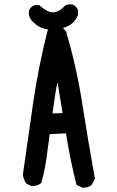

<svg xmlns="http://www.w3.org/2000/svg" viewBox="-20 -850 540 888"><path d="M170.9 -3.9Q154.3 9.8 135.7 9.8Q129.9 9.8 124 9.8L100.6 -2Q87.9 -22.5 85.9 -43Q109.4 -210.9 133.8 -377.4Q158.2 -543.9 200.2 -709Q205.1 -715.8 211.4 -722.2Q217.8 -728.5 225.6 -731.9Q233.4 -735.4 238.3 -735.4Q243.2 -735.4 245.1 -735.4Q265.6 -732.4 286.1 -703.1Q335 -536.1 361.3 -366.2Q387.7 -196.3 418.9 -24.4L405.3 3.9Q395.5 12.7 386.2 15.1Q377 17.6 371.1 17.6Q365.2 17.6 359.4 17.6L334 4.9Q306.6 -99.6 285.2 -233.4L210 -229.5L195.3 -121.1Q187.5 -62.5 170.9 -3.9ZM222.7 -325.2 269.5 -327.1 246.1 -469.7Q239.3 -442.4 234.4 -406.2Q229.5 -370.1 222.7 -325.2ZM135.7 -746.1Q129.9 -751 124 -758.3Q118.2 -765.6 115.7 -774.4Q113.3 -783.2 113.3 -789.1Q113.3 -797.9 114.3 -801.8Q121.1 -818.4 138.7 -825.2L140.6 -826.2H162.1L165 -823.2Q199.2 -793 224.6 -793Q250 -793 273.4 -816.4L279.3 -822.3Q289.1 -830.1 304.7 -830.1Q312.5 -830.1 315.4 -829.1Q333 -822.3 339.8 -804.7L340.8 -802.7V-781.2Q327.1 -743.2 288.1 -726.6Q255.9 -712.9 219.7 -712.9Q215.8 -712.9 210.9 -712.9Q167 -714.8 135.7 -746.1Z"/></svg>

Font: JasonHandwriting2
Style: SemiBold
Weight: 600
Version: Version 1.04.7